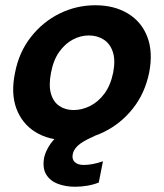

<svg xmlns="http://www.w3.org/2000/svg" viewBox="-20 -527 625 731"><path d="M238 7Q165 7 114.5 -24.5Q64 -56 42.5 -113.5Q21 -171 37 -249Q52 -328 97.5 -386Q143 -444 207 -475.5Q271 -507 343 -507Q415 -507 467 -475.5Q519 -444 541 -386.5Q563 -329 548 -251Q532 -172 486 -114Q440 -56 375.5 -24.5Q311 7 238 7ZM260 -108Q292 -108 323 -123.5Q354 -139 377.5 -170.5Q401 -202 411 -251Q420 -298 409.5 -329.5Q399 -361 374.5 -376.5Q350 -392 318 -392Q287 -392 257.5 -376.5Q228 -361 205.5 -329.5Q183 -298 174 -249Q165 -202 174 -170.5Q183 -139 206 -123.5Q229 -108 260 -108ZM364 -95 383 -30 331 -5Q293 12 276.5 27.5Q260 43 257 60Q253 79 264.5 90Q276 101 299 101Q315 101 333.5 97.5Q352 94 372 87L356 168Q336 176 312.5 180Q289 184 266 184Q230 184 200.5 173Q171 162 156 137.5Q141 113 148 73Q154 47 172 21Q190 -5 225.5 -29Q261 -53 319 -77Z"/></svg>

Font: Albert Sans
Style: Bold Italic
Weight: 700
Italic angle: -11.25°
Designer: Andreas Rasmussen
Foundry: a.Foundry
Version: Version 1.025